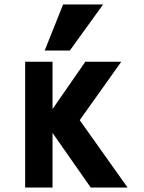

<svg xmlns="http://www.w3.org/2000/svg" viewBox="-20 -829 640 855"><path d="M214 -237V6H92V-554H214V-343.5L360 -554H520L335 -294L548 6H384ZM179 -604 261 -809H439L291 -604Z"/></svg>

Font: JuliaMono Black
Style: Regular
Weight: 900
Monospace: yes
Designer: cormullion
Foundry: corm
Version: Version 0.054; ttfautohint (v1.8.4)